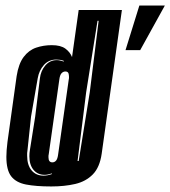

<svg xmlns="http://www.w3.org/2000/svg" viewBox="-20 -666 615 693"><path d="M165 7Q110 7 74 0Q38 -7 20.5 -29.5Q3 -52 3 -100Q3 -111 4 -124.5Q5 -138 7 -154L40 -391Q47 -436 65.5 -460.5Q84 -485 110.5 -494Q137 -503 167 -503Q199 -503 216 -490.5Q233 -478 240 -460L264 -630H420L347 -111Q340 -62 315 -36.5Q290 -11 251.5 -2Q213 7 165 7ZM260 -85H264L304 -333L336 -591H332L291 -333ZM168 -38 167 -40Q152 -35 141 -35Q116 -35 101 -53Q86 -71 86 -102Q86 -108 86.5 -113.5Q87 -119 88 -125L107 -245L124 -383Q127 -410 143.5 -429.5Q160 -449 185 -449Q195 -449 210 -444L211 -446Q204 -449 197 -450Q190 -451 183 -451Q156 -451 138.5 -431.5Q121 -412 116 -383L92 -245L79 -122Q78 -118 78 -113.5Q78 -109 78 -104Q78 -70 94 -51Q110 -32 137 -32Q152 -32 168 -38ZM169 -80Q177 -80 182.5 -86.5Q188 -93 190 -110L228 -378Q229 -381 229 -384Q229 -387 229 -389Q229 -396 227 -402Q224 -408 216 -408Q208 -408 202 -401.5Q196 -395 194 -378L156 -110Q155 -107 155 -104Q155 -101 155 -98Q155 -80 169 -80ZM433 -485 483 -646H575L486 -485Z"/></svg>

Font: Alumni Sans Inline One
Style: Italic
Weight: 400
Italic angle: -8°
Designer: Robert E. Leuschke
Foundry: Robert E. Leuschke
Version: Version 1.100; ttfautohint (v1.8.3)